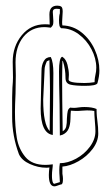

<svg xmlns="http://www.w3.org/2000/svg" viewBox="-20 -679 390 680"><path d="M202 -214Q212 -220 214.5 -231Q217 -242 217 -260Q218 -278 220 -286Q222 -294 229 -298Q233 -297 243 -297Q249 -297 258.5 -298.5Q268 -300 279 -300Q306 -300 322 -293Q322 -278 323 -267.5Q324 -257 325 -250Q328 -228 328 -206Q328 -178 308 -151.5Q288 -125 258 -108Q228 -91 201 -89V-64Q203 -52 203 -46Q203 -27 198 -27H199L198 -26Q195 -26 186 -22.5Q177 -19 173 -19Q153 -19 153 -59Q153 -70 155 -86Q151 -85 144 -85Q115 -85 86 -98Q57 -111 47 -133Q23 -198 23 -264V-333L24 -368Q26 -392 26 -405L25 -460Q25 -515 57 -554Q89 -593 139 -593Q150 -593 156 -592L155 -628Q155 -659 183 -659Q192 -659 197 -655.5Q202 -652 202 -638Q202 -629 201 -619.5Q200 -610 200 -601Q200 -593 201 -589Q239 -588 269 -564Q299 -540 315.5 -503.5Q332 -467 332 -429Q332 -409 325 -384Q320 -375 281 -375Q248 -375 230 -379Q212 -383 212 -403Q212 -434 203 -462L201 -464L200 -400Q200 -338 202 -214ZM191 -310Q189 -388 189 -426Q189 -474 200 -478L202 -477Q214 -469 219 -449.5Q224 -430 224 -414L223 -397Q223 -385 279 -385Q297 -385 315 -388Q315 -397 316 -403Q317 -409 318 -414Q321 -426 321 -439Q321 -472 304 -504.5Q287 -537 258.5 -558Q230 -579 197 -579Q192 -582 190.5 -588.5Q189 -595 189 -608Q189 -623 192 -632V-647L180 -648Q167 -648 167 -637Q167 -629 168 -621Q169 -613 169 -604Q169 -595 167.5 -591Q166 -587 160 -581Q144 -583 138 -583Q91 -583 63 -548.5Q35 -514 35 -458L36 -412L35 -348Q33 -304 33 -283Q33 -230 39.5 -191Q46 -152 69.5 -123.5Q93 -95 141 -95Q151 -95 167 -97Q167 -90 165.5 -79.5Q164 -69 164 -56Q164 -39 168 -31L170 -29L172 -28L192 -34Q192 -43 191 -54Q190 -65 190 -77Q190 -89 192 -101Q220 -101 249.5 -117Q279 -133 298.5 -159.5Q318 -186 318 -214Q318 -227 316 -249Q314 -273 314 -286Q305 -288 288 -288Q279 -288 269.5 -287Q260 -286 249 -286L231 -287Q230 -278 229.5 -257.5Q229 -237 223 -223Q217 -209 202 -202L192 -199ZM160 -477Q169 -459 169 -420L168 -305Q167 -270 167 -201Q124 -207 124 -295L127 -429Q127 -448 135 -462.5Q143 -477 160 -477ZM156 -215 157 -359Q157 -394 155 -466L146 -462Q138 -444 138 -434L133 -326Q133 -238 156 -215Z"/></svg>

Font: Londrina Outline
Style: Regular
Weight: 400
Designer: Marcelo Magalhaes
Foundry: Marcelo Magalhães
Version: Version 1.002